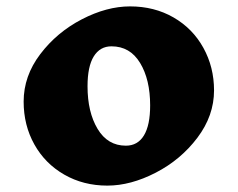

<svg xmlns="http://www.w3.org/2000/svg" viewBox="-20 -571 744 601"><path d="M650 -288Q650 -209 598 -140Q546 -71 467.5 -30.5Q389 10 316 10Q241 10 181 -24.5Q121 -59 87.5 -119Q54 -179 54 -253Q54 -333 106 -401.5Q158 -470 236 -510.5Q314 -551 387 -551Q463 -551 523 -516.5Q583 -482 616.5 -421.5Q650 -361 650 -288ZM254 -301Q254 -220 285.5 -167.5Q317 -115 374 -115Q411 -115 430.5 -147Q450 -179 450 -241Q450 -322 418.5 -374Q387 -426 329 -426Q293 -426 273.5 -394.5Q254 -363 254 -301Z"/></svg>

Font: Inknut Antiqua ExtraBold
Style: Regular
Weight: 800
Designer: Claus Eggers Sørensen
Foundry: Claus Eggers Sørensen
Version: Version 1.003; ttfautohint (v1.8.2) -l 8 -r 50 -G 200 -x 14 